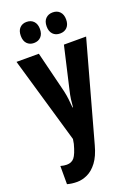

<svg xmlns="http://www.w3.org/2000/svg" viewBox="-181 -911 804 1130"><g transform="rotate(-20 221.0 -346.5)"><path d="M3 -639H143L207 -380Q213 -353 216 -327Q219 -301 221 -274H224Q226 -300 229 -323Q232 -346 240 -379L300 -639H439L268 -20Q251 43 223.5 79.5Q196 116 163 131.5Q130 147 98 147Q81 147 65.5 145Q50 143 36 139V25Q57 31 75 31Q105 31 122 10.5Q139 -10 155 -70L160 -99ZM79 -774Q79 -806 95.5 -823Q112 -840 138 -840Q166 -840 182.5 -822.5Q199 -805 199 -774Q199 -743 182.5 -725.5Q166 -708 138 -708Q112 -708 95.5 -725Q79 -742 79 -774ZM241 -774Q241 -806 258 -823Q275 -840 302 -840Q330 -840 346.5 -822.5Q363 -805 363 -774Q363 -743 346.5 -725.5Q330 -708 302 -708Q274 -708 257.5 -725.5Q241 -743 241 -774Z"/></g></svg>

Font: Noto Sans Kannada UI ExtraCondensed
Style: Bold
Weight: 700
Width: 2
Designer: Jelle Bosma - Monotype Design Team
Foundry: Monotype Imaging Inc.
Version: Version 2.005; ttfautohint (v1.8.4.7-5d5b)